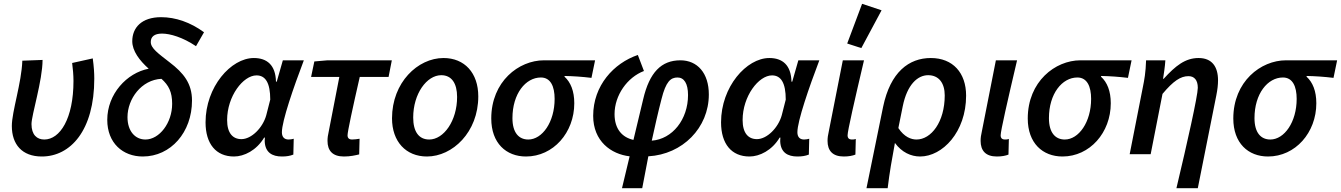

<svg xmlns="http://www.w3.org/2000/svg" viewBox="-20 -808 7026 1006"><path d="M199 12C349 12 474 -124 474 -396C474 -425 472 -458 466 -502L358 -478C362 -450 365 -412 365 -384C365 -186 294 -77 212 -77C174 -77 145 -101 145 -158C145 -205 203 -387 203 -494L97 -490C93 -374 42 -223 42 -148C42 -52 95 12 199 12Z M728 12C875 12 986 -115 986 -281C986 -370 943 -425 868 -482C809 -528 770 -555 770 -588C770 -615 788 -632 829 -632C871 -632 937 -613 1007 -566L1049 -639C978 -691 900 -718 824 -718C722 -718 673 -663 673 -592C673 -541 711 -491 759 -448C644 -426 542 -315 542 -180C542 -58 624 12 728 12ZM648 -194C648 -290 721 -390 826 -395C864 -361 882 -326 882 -264C882 -164 815 -77 742 -77C688 -77 648 -121 648 -194Z M1206 12C1259 12 1324 -20 1364 -87H1368C1367 -79 1367 -70 1367 -66C1370 -9 1406 12 1457 12C1481 12 1499 9 1517 2L1519 -81C1511 -79 1503 -77 1492 -77C1469 -77 1457 -91 1457 -115C1457 -174 1518 -350 1572 -492H1462L1430 -380H1426C1424 -467 1379 -504 1310 -504C1190 -504 1057 -353 1057 -167C1057 -54 1112 12 1206 12ZM1245 -79C1200 -79 1170 -110 1170 -179C1170 -304 1254 -413 1324 -413C1371 -413 1396 -374 1396 -286L1375 -204C1357 -139 1298 -79 1245 -79Z M1782 12C1816 12 1841 6 1862 1L1864 -81C1849 -79 1839 -77 1824 -77C1811 -77 1801 -83 1801 -99C1801 -118 1827 -239 1865 -405H2016L2033 -492H1696L1627 -486L1610 -405H1758L1703 -122C1698 -101 1696 -85 1696 -70C1696 -19 1722 12 1782 12Z M2217 12C2351 12 2486 -115 2486 -303C2486 -426 2414 -504 2304 -504C2169 -504 2034 -376 2034 -188C2034 -66 2107 12 2217 12ZM2229 -77C2174 -77 2145 -119 2145 -192C2145 -317 2216 -414 2292 -414C2346 -414 2375 -372 2375 -300C2375 -175 2305 -77 2229 -77Z M2736 12C2879 12 2989 -113 2989 -267C2989 -331 2970 -377 2938 -406V-410C2986 -409 3029 -406 3079 -400L3098 -492H2830C2698 -492 2554 -381 2554 -187C2554 -58 2632 12 2736 12ZM2748 -77C2699 -77 2665 -112 2665 -189C2665 -317 2734 -402 2814 -402C2865 -402 2886 -355 2886 -290C2886 -168 2821 -77 2748 -77Z M3446 -289C3469 -381 3494 -402 3530 -402C3564 -402 3585 -371 3585 -310C3585 -182 3503 -79 3395 -71C3411 -144 3428 -220 3446 -289ZM3239 178H3345C3354 129 3365 72 3377 11C3556 1 3694 -138 3694 -313C3694 -425 3634 -492 3545 -492C3445 -492 3383 -429 3350 -288L3299 -75C3240 -88 3200 -132 3200 -210C3200 -309 3267 -403 3354 -436L3322 -520C3196 -477 3088 -360 3088 -201C3088 -68 3182 0 3279 11Z M3907 12C3960 12 4025 -20 4065 -87H4069C4068 -79 4068 -70 4068 -66C4071 -9 4107 12 4158 12C4182 12 4200 9 4218 2L4220 -81C4212 -79 4204 -77 4193 -77C4170 -77 4158 -91 4158 -115C4158 -174 4219 -350 4273 -492H4163L4131 -380H4127C4125 -467 4080 -504 4011 -504C3891 -504 3758 -353 3758 -167C3758 -54 3813 12 3907 12ZM3946 -79C3901 -79 3871 -110 3871 -179C3871 -304 3955 -413 4025 -413C4072 -413 4097 -374 4097 -286L4076 -204C4058 -139 3999 -79 3946 -79Z M4401 12C4427 12 4447 8 4462 2L4464 -80C4456 -77 4448 -77 4443 -77C4430 -77 4421 -83 4421 -99C4421 -122 4457 -279 4507 -492H4396L4323 -122C4318 -101 4316 -85 4316 -70C4316 -19 4342 12 4401 12ZM4493 -556 4599 -754 4497 -788 4419 -580Z M4520 178H4631C4641 95 4653 27 4669 -59C4705 -10 4753 12 4801 12C4918 12 5042 -116 5042 -307C5042 -426 4973 -504 4857 -504C4743 -504 4645 -431 4607 -248ZM4782 -77C4754 -77 4718 -90 4687 -137L4710 -251C4733 -365 4788 -414 4843 -414C4899 -414 4930 -373 4930 -308C4930 -169 4859 -77 4782 -77Z M5203 12C5229 12 5249 8 5264 2L5266 -80C5258 -77 5250 -77 5245 -77C5232 -77 5223 -83 5223 -99C5223 -122 5259 -279 5309 -492H5198L5125 -122C5120 -101 5118 -85 5118 -70C5118 -19 5144 12 5203 12Z M5547 12C5690 12 5800 -113 5800 -267C5800 -331 5781 -377 5749 -406V-410C5797 -409 5840 -406 5890 -400L5909 -492H5641C5509 -492 5365 -381 5365 -187C5365 -58 5443 12 5547 12ZM5559 -77C5510 -77 5476 -112 5476 -189C5476 -317 5545 -402 5625 -402C5676 -402 5697 -355 5697 -290C5697 -168 5632 -77 5559 -77Z M6144 178H6256L6353 -308C6359 -338 6362 -364 6362 -387C6362 -459 6330 -504 6260 -504C6190 -504 6139 -463 6077 -395H6074C6078 -422 6084 -458 6086 -492H5985C5983 -428 5976 -390 5968 -351L5899 0H6009L6071 -316C6128 -384 6166 -409 6207 -409C6238 -409 6256 -388 6256 -348C6256 -307 6200 -57 6144 178Z M6624 12C6767 12 6877 -113 6877 -267C6877 -331 6858 -377 6826 -406V-410C6874 -409 6917 -406 6967 -400L6986 -492H6718C6586 -492 6442 -381 6442 -187C6442 -58 6520 12 6624 12ZM6636 -77C6587 -77 6553 -112 6553 -189C6553 -317 6622 -402 6702 -402C6753 -402 6774 -355 6774 -290C6774 -168 6709 -77 6636 -77Z"/></svg>

Font: Source Sans Pro Semibold
Style: Italic
Weight: 600
Italic angle: -11°
Designer: Paul D. Hunt
Foundry: Adobe Systems Incorporated
Version: Version 3.006;hotconv 1.0.111;makeotfexe 2.5.65597